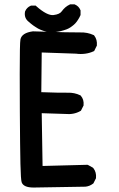

<svg xmlns="http://www.w3.org/2000/svg" viewBox="-20 -840 540 874"><path d="M132.8 13.7Q86.9 13.7 78.6 -10.3Q74.7 -21.5 73 -94.2Q71.3 -167 70.3 -333.5Q69.8 -435.1 69.8 -504.6Q69.8 -574.2 70.6 -613.3Q71.3 -652.3 73.2 -661.1Q79.6 -690.4 129.4 -697.3H130.4H131.3Q315.4 -691.4 345.2 -692.4Q377.9 -693.4 405.3 -680.7L407.7 -679.7L409.2 -677.7Q423.3 -659.2 420.9 -633.8V-631.8L419.9 -630.4L410.2 -610.8L408.7 -607.9L405.8 -606.4Q387.7 -598.1 367.4 -595.5Q347.2 -592.8 326.2 -595.7L169.9 -601.1L168 -420.4Q261.2 -417 288.1 -418Q319.3 -418.9 345.2 -406.2L347.2 -405.3L348.1 -403.8Q362.8 -387.2 360.4 -361.3V-359.4L359.4 -357.9L349.6 -338.4L348.1 -335.9L345.7 -334.5Q315.9 -317.4 276.9 -321.3L169.9 -324.7L173.8 -84.5L375.5 -89.8H378.4L380.9 -88.9L402.3 -77.1L403.8 -75.7L405.3 -74.2Q419.4 -55.7 417 -30.3V-28.3L416 -26.9L406.2 -7.3L405.3 -5.4L403.3 -3.9Q395.5 2 387 5.4Q378.4 8.8 369.1 9.8H368.7H368.2ZM203.6 -693.4Q176.3 -697.8 153.3 -710Q147.9 -713.4 142.3 -716.8Q136.7 -720.2 131.3 -724.1Q126 -728 120.8 -732.2Q115.7 -736.3 110.8 -740.7Q88.9 -757.8 93.8 -786.6L94.2 -788.1L94.7 -789.1Q98.1 -797.4 104.5 -803.7Q110.8 -810.1 119.1 -813.5L121.1 -814.5H123H138.7H142.6L145 -812Q194.8 -768.1 223.6 -771.5Q252 -774.9 261.2 -788.6Q268.1 -798.3 277.1 -806.2Q286.1 -814 297.4 -819.3L299.3 -820.3H301.8H317.4H319.3L321.3 -819.3Q338.4 -812 345.7 -794.9L346.7 -793V-791V-773.4V-771.5L345.7 -769.5Q343.3 -764.2 340.8 -759.5Q338.4 -754.9 335.4 -750.5Q332.5 -746.1 329.6 -741.9Q326.7 -737.8 323.2 -734.1Q319.8 -730.5 316.2 -727.3Q312.5 -724.1 308.6 -721.2Q304.7 -718.3 300.8 -715.6Q296.9 -712.9 292.5 -710.7Q288.1 -708.5 283.2 -706.5Q270 -701.7 257.1 -698.5Q244.1 -695.3 231 -694.1Q217.8 -692.9 204.6 -693.4H204.1Z"/></svg>

Font: NaikaiFont
Style: Bold
Weight: 700
Version: Version 1.89